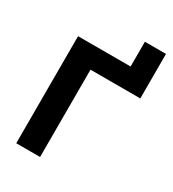

<svg xmlns="http://www.w3.org/2000/svg" viewBox="-206 -982 989 1095"><g transform="rotate(30 289.0 -434.0)"><path d="M75 0V-705H421V-868H560V-575H232V0Z"/></g></svg>

Font: Nunito Sans 11pt ExtraBold
Style: Regular
Weight: 800
Version: Version 3.101;gftools[0.9.27]